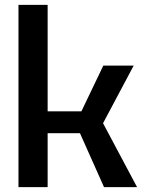

<svg xmlns="http://www.w3.org/2000/svg" viewBox="-20 -770 614 790"><path d="M56 -750H176V-312H315L405 -500H530L404 -263L544 0H408L309 -222H176V0H56Z"/></svg>

Font: Moderustic Med
Style: Regular
Weight: 500
Designer: Tural Alisoy
Foundry: TAFT Foundry
Version: Version 2.110